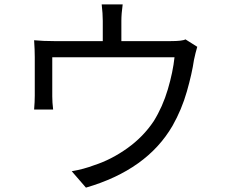

<svg xmlns="http://www.w3.org/2000/svg" viewBox="-20 -821 1040 878"><path d="M882 -607Q874 -580 867 -547Q858 -485 834.5 -402.5Q811 -320 769 -246Q652 -44 373 37L308 -38Q362 -47 412 -66Q489 -91 562 -143Q635 -195 683 -267Q724 -333 747.5 -412.5Q771 -492 778 -559H219Q219 -496 219 -380Q219 -353 223 -320H136Q139 -356 139 -384Q139 -432 139 -560Q139 -592 136 -637Q177 -633 229 -633H450V-726Q450 -758 445 -801H541Q535 -758 535 -726V-633H759Q815 -633 828 -641Z"/></svg>

Font: Gothic Nguyen
Style: Regular
Weight: 400
Designer: MORI Takayuki
Version: Version 1.220;July 21, 2023;FontCreator 14.0.0.2814 64-bit